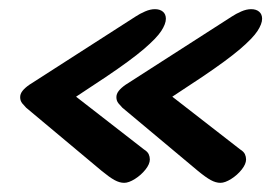

<svg xmlns="http://www.w3.org/2000/svg" viewBox="-20 -452 601 419"><path d="M318 -432Q308 -432 296.5 -427Q285 -422 276 -416L44 -267Q34 -260 29 -253.5Q24 -247 24 -240Q24 -232 28.5 -226.5Q33 -221 37 -217L202 -79Q219 -65 230 -59Q241 -53 251 -53Q261 -53 274.5 -61.5Q288 -70 297.5 -82Q307 -94 307 -104Q307 -110 304.5 -115.5Q302 -121 294 -126L146 -241L211 -284Q266 -321 294 -345Q322 -369 332 -384.5Q342 -400 342 -411Q342 -421 335.5 -426.5Q329 -432 318 -432ZM528 -432Q518 -432 506.5 -427Q495 -422 486 -416L254 -267Q244 -260 239 -253.5Q234 -247 234 -240Q234 -232 238.5 -226.5Q243 -221 247 -217L412 -79Q429 -65 440 -59Q451 -53 461 -53Q471 -53 484.5 -61.5Q498 -70 507.5 -82Q517 -94 517 -104Q517 -110 514.5 -115.5Q512 -121 504 -126L356 -241L421 -284Q476 -321 504 -345Q532 -369 542 -384.5Q552 -400 552 -411Q552 -421 545.5 -426.5Q539 -432 528 -432Z"/></svg>

Font: Alkatra Medium
Style: Regular
Weight: 500
Designer: Suman Bhandary
Version: Version 1.100;gftools[0.9.22]